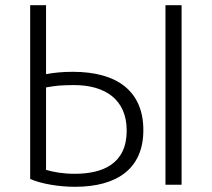

<svg xmlns="http://www.w3.org/2000/svg" viewBox="-20 -710 814 738"><path d="M96 -22C140 -3 207 8 268 8C432 8 531 -63 531 -210C531 -359 431 -434 260 -434C223 -434 189 -431 157 -425V-690H96ZM206 -381C223 -382 242 -383 264 -383C384 -383 467 -328 467 -208C467 -80 375 -42 267 -42C220 -42 185 -49 157 -57V-374C172 -377 189 -379 206 -381ZM678 0V-690H616V0Z"/></svg>

Font: Repo Light
Style: Regular
Weight: 300
Designer: Stefan Peev
Foundry: Context Ltd
Version: Version 001.502